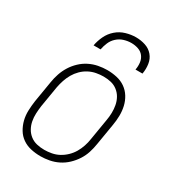

<svg xmlns="http://www.w3.org/2000/svg" viewBox="-181 -842 862 952"><g transform="rotate(30 250.0 -366.0)"><path d="M199 8Q171 8 144 2Q117 -4 95.5 -19Q74 -34 60.5 -56.5Q47 -79 40.5 -105Q34 -131 35 -159Q36 -187 40 -215L60 -335Q64 -361 72.5 -386Q81 -411 95 -433.5Q109 -456 129 -475Q149 -494 173 -506Q197 -518 223 -523Q249 -528 274 -528Q302 -528 329 -522Q356 -516 377.5 -501Q399 -486 413 -463.5Q427 -441 433 -415Q439 -389 438.5 -361Q438 -333 433 -305L413 -185Q409 -159 401 -134Q393 -109 378.5 -86.5Q364 -64 344 -45Q324 -26 300 -14Q276 -2 250 3Q224 8 199 8ZM200 -29Q220 -29 241.5 -33Q263 -37 282.5 -47.5Q302 -58 318.5 -74Q335 -90 346 -109Q357 -128 364 -149Q371 -170 374 -191L394 -311Q398 -333 398.5 -355Q399 -377 395 -398Q391 -419 381 -437Q371 -455 354.5 -468Q338 -481 317.5 -486Q297 -491 274 -491Q254 -491 232.5 -487Q211 -483 191 -472.5Q171 -462 155 -446Q139 -430 128 -411Q117 -392 110 -371Q103 -350 99 -329L79 -209Q76 -187 75 -165Q74 -143 78 -122Q82 -101 92 -83Q102 -65 118.5 -52Q135 -39 156 -34Q177 -29 200 -29ZM153 -600Q158 -628 171 -655.5Q184 -683 207 -703Q230 -723 259 -731.5Q288 -740 316 -740Q344 -740 370 -731.5Q396 -723 413 -703Q430 -683 434 -655.5Q438 -628 433 -600H393Q397 -621 394.5 -641Q392 -661 380.5 -676Q369 -691 350 -697.5Q331 -704 310 -704Q289 -704 268 -697.5Q247 -691 230.5 -676Q214 -661 205.5 -641Q197 -621 193 -600Z"/></g></svg>

Font: Iosevka Extralight
Style: Italic
Weight: 200
Italic angle: -9°
Monospace: yes
Designer: Belleve Invis
Foundry: Belleve Invis
Version: Version 32.5.0; ttfautohint (v1.8.4)